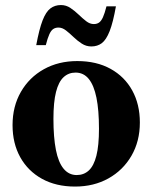

<svg xmlns="http://www.w3.org/2000/svg" viewBox="-20 -708 589 742"><path d="M276.5 -31.5Q304 -31.5 323.2 -49.2Q342.5 -67 352.5 -106.2Q362.5 -145.5 362.5 -210.5Q362.5 -282 352.8 -330.2Q343 -378.5 323 -403Q303 -427.5 272 -427.5Q245 -427.5 225.8 -409.8Q206.5 -392 196.5 -352.8Q186.5 -313.5 186.5 -248.5Q186.5 -177.5 196 -129Q205.5 -80.5 225.8 -56Q246 -31.5 276.5 -31.5ZM270 13Q196.5 13 142.2 -17Q88 -47 58.2 -100.5Q28.5 -154 28.5 -224.5Q28.5 -297 60.8 -353Q93 -409 149.5 -440.5Q206 -472 278.5 -472Q353 -472 407.2 -442Q461.5 -412 491 -358.5Q520.5 -305 520.5 -234.5Q520.5 -162 488 -106Q455.5 -50 399 -18.5Q342.5 13 270 13ZM428 -683.5Q417 -621.5 403.8 -587.8Q390.5 -554 373.5 -541.2Q356.5 -528.5 333 -528.5Q313 -528.5 296 -539.5Q279 -550.5 264 -565Q249 -579.5 234.8 -590.5Q220.5 -601.5 206 -601.5Q194.5 -601.5 186 -596Q177.5 -590.5 170.8 -575.8Q164 -561 157 -533.5H120Q131.5 -595.5 144.5 -629Q157.5 -662.5 174.8 -675.5Q192 -688.5 215.5 -688.5Q235.5 -688.5 252.2 -677.2Q269 -666 284 -651.5Q299 -637 313.2 -626Q327.5 -615 342.5 -615Q354.5 -615 362.8 -620.8Q371 -626.5 377.8 -641.2Q384.5 -656 391.5 -683.5Z"/></svg>

Font: Newsreader 36pt
Style: Bold
Weight: 700
Designer: Hugues Gentile
Foundry: Production Type
Version: Version 1.003